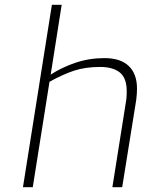

<svg xmlns="http://www.w3.org/2000/svg" viewBox="-20 -783 608 803"><path d="M76 0 197 -763H238L192 -471Q238 -501 295.5 -520.5Q353 -540 417 -540Q484 -540 518.5 -507Q553 -474 553 -412Q553 -392 550 -367L491 0H450L507 -359Q509 -371 509.5 -381.5Q510 -392 510 -401Q510 -457 481 -480Q452 -503 399 -503Q337 -503 290 -487.5Q243 -472 187 -441L117 0Z"/></svg>

Font: Exo Thin ExtraLight
Style: Italic
Weight: 250
Italic angle: -9°
Version: Version 2.000